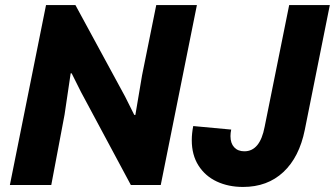

<svg xmlns="http://www.w3.org/2000/svg" viewBox="-20 -740 1339 768"><path d="M164.1 -719.7H281.7L480.5 -353.5L517.1 -280.3H521.5L548.3 -439L605 -719.7H767.6L623 0H503.4L304.2 -371.6L266.6 -446.8H262.7L238.3 -281.7L185.1 0H19.5ZM747.1 -179.2Q747.1 -206.1 752.9 -235.8L904.8 -221.7Q901.9 -208 901.9 -195.3Q901.9 -167 916.7 -150.9Q931.6 -134.8 957.5 -134.8Q1020 -134.8 1038.6 -232.9L1136.7 -719.7H1299.3L1199.2 -220.7Q1177.2 -111.3 1113.5 -51.8Q1049.8 7.8 952.1 7.8Q893.6 7.8 847.2 -13.9Q800.8 -35.6 773.9 -77.9Q747.1 -120.1 747.1 -179.2Z"/></svg>

Font: Reddit Sans Chocolate ExBold
Style: Italic
Weight: 800
Italic angle: -11.25°
Designer: Stephen Hutchings
Version: Version 1.013